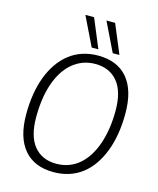

<svg xmlns="http://www.w3.org/2000/svg" viewBox="-133 -1009 911 1110"><g transform="rotate(15 322.0 -454.0)"><path d="M294 9Q179 9 117.5 -63.5Q56 -136 56 -274Q56 -339 65.5 -396.5Q75 -454 93.5 -502Q112 -550 139 -588.5Q166 -627 201 -654Q236 -681 279 -695Q322 -709 371 -709Q487 -709 548 -636.5Q609 -564 609 -426Q609 -361 599.5 -303.5Q590 -246 571.5 -198Q553 -150 526.5 -111.5Q500 -73 465 -46Q430 -19 387 -5Q344 9 294 9ZM297 -42Q338 -42 372.5 -55Q407 -68 435 -92.5Q463 -117 484.5 -151.5Q506 -186 520.5 -229Q535 -272 542.5 -322Q550 -372 550 -427Q550 -542 501.5 -600Q453 -658 368 -658Q328 -658 293.5 -645Q259 -632 230.5 -607.5Q202 -583 180.5 -548.5Q159 -514 144.5 -471Q130 -428 123 -378Q116 -328 116 -273Q116 -158 164 -100Q212 -42 297 -42ZM322 -744 238 -917H290L362 -744ZM448 -744 364 -917H416L488 -744Z"/></g></svg>

Font: Georama ExtraCondensed Thin Light
Style: Italic
Weight: 300
Italic angle: -9°
Version: Version 1.001